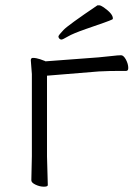

<svg xmlns="http://www.w3.org/2000/svg" viewBox="-20 -693 516 723"><path d="M200 -556Q201 -561 219 -580Q236 -598 347 -673Q349 -673 354 -673Q359 -673 371 -665Q405 -641 405 -624Q405 -620 401 -619Q392 -614 304 -584Q255 -567 235.5 -555.5Q216 -544 211.5 -544Q207 -544 203.5 -547.5Q200 -551 200 -556ZM100 -105V-414L96 -466Q96 -475 104 -475Q116 -475 131 -470Q146 -465 150 -463L151 -462L351 -477Q375 -479 400 -482Q425 -485 436 -485Q445 -485 454 -469Q463 -452 463 -437Q463 -426 455 -426H432Q390 -426 352 -424L157 -408V-104L160 4Q160 10 145 10Q130 10 114 2.5Q98 -5 98 -14Z"/></svg>

Font: Moon Stars Kai T Light
Style: Regular
Weight: 300
Designer: GuiWonder
Version: Version 1.101